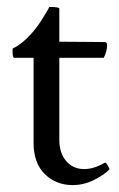

<svg xmlns="http://www.w3.org/2000/svg" viewBox="-20 -534 347 561"><path d="M78.1 -365.2H21.5Q16.6 -365.2 16.6 -385.7Q16.6 -391.6 17.6 -392.6Q45.9 -405.3 79.1 -444.3Q89.8 -457 100.1 -473.1Q110.4 -489.3 117.2 -501Q124 -512.7 124 -513.7Q153.3 -513.7 153.3 -508.8V-412.1Q178.7 -412.1 230.5 -411.6Q282.2 -411.1 285.2 -411.1Q293 -411.1 293 -402.3Q293 -384.8 283.2 -365.2H153.3V-126Q153.3 -86.9 173.3 -63.5Q193.4 -40 225.6 -40Q254.9 -40 286.1 -58.6Q289.1 -60.5 294.9 -50.3Q300.8 -40 299.8 -39.1Q285.2 -23.4 254.9 -8.3Q224.6 6.8 192.4 6.8Q143.6 6.8 110.8 -25.4Q78.1 -57.6 78.1 -117.2Z"/></svg>

Font: Crimson Text
Style: Roman
Weight: 400
Version: Version 0.13